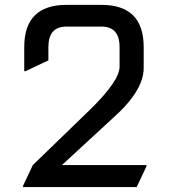

<svg xmlns="http://www.w3.org/2000/svg" viewBox="-20 -757 691 777"><path d="M73.2 0V-4.9L112.8 -88.9L346.7 -315.4Q463.9 -430.7 463.9 -486.8V-566.4Q463.9 -649.4 390.6 -649.4H249Q175.8 -649.4 175.8 -566.4V-512.7L83 -468.8H78.1V-566.4Q78.1 -737.3 249 -737.3H390.6Q561.5 -737.3 561.5 -566.4V-481.9Q561.5 -389.2 436 -278.3L230.5 -88.9H572.8V-84L533.2 0Z"/></svg>

Font: Nova Square
Style: Book
Weight: 400
Version: Version 2.000